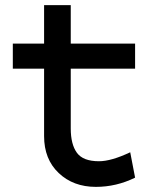

<svg xmlns="http://www.w3.org/2000/svg" viewBox="-20 -720 577 749"><path d="M152 -189V-452H30V-550H152V-700H256V-550H507V-452H256V-219Q256 -157 280 -124Q304 -91 366 -91Q414 -91 488 -126L507 -27Q434 9 354 9Q266 9 209 -45Q152 -99 152 -189Z"/></svg>

Font: Edgecutting Lite Sharp
Style: Medium
Weight: 500
Designer: RandomMaerks (Nguyen Gia Bao)
Version: Version 1.0